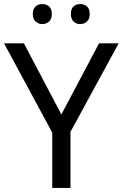

<svg xmlns="http://www.w3.org/2000/svg" viewBox="-20 -928 606 948"><path d="M283 -363 469 -714H566L328 -277V0H238V-273L0 -714H98ZM142 -859Q142 -885 156 -896.5Q170 -908 189 -908Q208 -908 222 -896.5Q236 -885 236 -859Q236 -834 222 -821.5Q208 -809 189 -809Q170 -809 156 -821.5Q142 -834 142 -859ZM330 -859Q330 -885 343.5 -896.5Q357 -908 376 -908Q395 -908 409 -896.5Q423 -885 423 -859Q423 -834 409 -821.5Q395 -809 376 -809Q357 -809 343.5 -821.5Q330 -834 330 -859Z"/></svg>

Font: Noto IKEA Simplified Chinese
Style: Regular
Weight: 400
Designer: Monotype Design Team
Foundry: Monotype Imaging Inc.
Version: Version 1.100